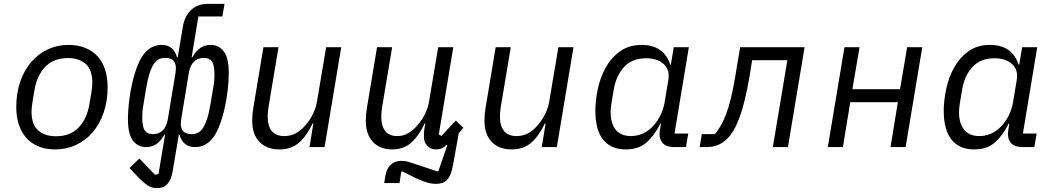

<svg xmlns="http://www.w3.org/2000/svg" viewBox="-20 -760 5440 992"><path d="M265 12Q215 12 177.5 -4Q140 -20 115 -48.5Q90 -77 77 -117.5Q64 -158 64 -206Q64 -280 85 -339.5Q106 -399 142.5 -441Q179 -483 228 -505.5Q277 -528 334 -528Q384 -528 422 -512Q460 -496 485.5 -467.5Q511 -439 523.5 -398.5Q536 -358 536 -310Q536 -236 515 -176.5Q494 -117 457.5 -75Q421 -33 371.5 -10.5Q322 12 265 12ZM269 -56Q342 -56 385.5 -100.5Q429 -145 442 -222L452 -282Q455 -300 456 -312Q457 -324 457 -333Q457 -399 423 -429.5Q389 -460 331 -460Q258 -460 214.5 -415.5Q171 -371 158 -294L148 -234Q145 -216 144 -204Q143 -192 143 -183Q143 -117 177 -86.5Q211 -56 269 -56Z M925 -623Q933 -674 966 -707Q999 -740 1057 -740H1140L1129 -675H1005L970 -463H973Q994 -499 1016.5 -513.5Q1039 -528 1068 -528Q1111 -528 1136.5 -494Q1162 -460 1162 -383Q1162 -345 1156.5 -295Q1151 -245 1139.5 -195.5Q1128 -146 1110.5 -102.5Q1093 -59 1068 -34Q1050 -16 1029.5 -8Q1009 0 988 0Q925 0 907 -65H904L872 125Q864 170 844.5 191Q825 212 790 212Q764 212 741.5 197Q719 182 683 144L649 108L700 59L781 143L799 139L833 -65H830Q809 -29 786.5 -14.5Q764 0 735 0Q692 0 666.5 -34Q641 -68 641 -145Q641 -183 646.5 -233Q652 -283 663.5 -332.5Q675 -382 692.5 -425.5Q710 -469 735 -494Q753 -512 773.5 -520Q794 -528 815 -528Q877 -528 895 -463H898ZM887 -385Q899 -461 833 -461Q816 -461 801.5 -454.5Q787 -448 775 -430Q763 -412 753 -381.5Q743 -351 735 -303L722 -225Q717 -199 716 -183Q715 -167 715 -152Q715 -104 728.5 -85.5Q742 -67 769 -67Q833 -67 847 -143ZM970 -67Q987 -67 1001.5 -73.5Q1016 -80 1028 -98Q1040 -116 1050 -146.5Q1060 -177 1068 -225L1081 -303Q1086 -329 1087 -345Q1088 -361 1088 -376Q1088 -424 1074.5 -442.5Q1061 -461 1034 -461Q970 -461 956 -385L916 -143Q904 -67 970 -67Z M1599 -122H1595Q1566 -60 1526 -24Q1486 12 1423 12Q1358 12 1320.5 -27Q1283 -66 1283 -137Q1283 -169 1289 -204L1341 -516H1419L1368 -211Q1365 -193 1364 -178.5Q1363 -164 1363 -156Q1363 -110 1384 -83.5Q1405 -57 1449 -57Q1483 -57 1509.5 -72Q1536 -87 1558 -113Q1562 -118 1570.5 -128.5Q1579 -139 1588 -154.5Q1597 -170 1605 -189.5Q1613 -209 1617 -231L1665 -516H1743L1657 0H1579Z M2232 190Q2218 190 2202.5 187Q2187 184 2167 176.5Q2147 169 2120.5 156.5Q2094 144 2058 125L2053 129L2044 186H1965L1971 149Q1977 111 1999 91Q2021 71 2053 71Q2067 71 2079 73.5Q2091 76 2118 85L2241 126L2246 122L2291 -10L2288 -12Q2274 2 2261.5 7Q2249 12 2232 12Q2205 12 2187.5 -6.5Q2170 -25 2170 -55Q2170 -70 2171.5 -85Q2173 -100 2178 -122H2174Q2145 -60 2106 -24Q2067 12 2006 12Q1943 12 1906.5 -27Q1870 -66 1870 -137Q1870 -169 1876 -204L1928 -516H2006L1955 -211Q1952 -193 1951 -178.5Q1950 -164 1950 -156Q1950 -110 1970 -83.5Q1990 -57 2032 -57Q2064 -57 2089.5 -72Q2115 -87 2137 -113Q2141 -118 2149.5 -128.5Q2158 -139 2167 -154.5Q2176 -170 2184 -189.5Q2192 -209 2196 -231L2244 -516H2322L2247 -65L2261 -58L2335 -137L2374 -100L2350 -71L2321 91Q2316 120 2308 139.5Q2300 159 2289 170Q2278 181 2264 185.5Q2250 190 2232 190Z M2799 -122H2795Q2766 -60 2726 -24Q2686 12 2623 12Q2558 12 2520.5 -27Q2483 -66 2483 -137Q2483 -169 2489 -204L2541 -516H2619L2568 -211Q2565 -193 2564 -178.5Q2563 -164 2563 -156Q2563 -110 2584 -83.5Q2605 -57 2649 -57Q2683 -57 2709.5 -72Q2736 -87 2758 -113Q2762 -118 2770.5 -128.5Q2779 -139 2788 -154.5Q2797 -170 2805 -189.5Q2813 -209 2817 -231L2865 -516H2943L2857 0H2779Z M3213 12Q3137 12 3096.5 -38Q3056 -88 3056 -188Q3056 -240 3068.5 -299.5Q3081 -359 3109 -410Q3137 -461 3183 -494.5Q3229 -528 3296 -528Q3352 -528 3389 -502.5Q3426 -477 3443 -426H3446L3461 -516H3539L3465 -70H3536L3524 0H3466Q3418 0 3400.5 -25Q3383 -50 3389 -85L3395 -122H3392Q3362 -61 3321 -24.5Q3280 12 3213 12ZM3240 -57Q3272 -57 3302.5 -70.5Q3333 -84 3359 -114Q3379 -137 3393.5 -167Q3408 -197 3414 -232L3433 -346Q3442 -400 3408.5 -429.5Q3375 -459 3318 -459Q3246 -459 3204.5 -414Q3163 -369 3151 -297L3139 -225Q3137 -211 3136 -200.5Q3135 -190 3135 -180Q3135 -122 3161.5 -89.5Q3188 -57 3240 -57Z M3606 -67H3673Q3706 -103 3732 -171.5Q3758 -240 3778 -360L3804 -516H4137L4051 0H3973L4048 -449H3866L3853 -367Q3841 -297 3828 -244Q3815 -191 3800.5 -152Q3786 -113 3771 -87.5Q3756 -62 3741 -47Q3715 -21 3689 -10.5Q3663 0 3628 0H3595Z M4343 -516H4421L4384 -299H4630L4667 -516H4745L4659 0H4581L4619 -232H4373L4335 0H4257Z M5013 12Q4937 12 4896.5 -38Q4856 -88 4856 -188Q4856 -240 4868.5 -299.5Q4881 -359 4909 -410Q4937 -461 4983 -494.5Q5029 -528 5096 -528Q5152 -528 5189 -502.5Q5226 -477 5243 -426H5246L5261 -516H5339L5265 -70H5336L5324 0H5266Q5218 0 5200.5 -25Q5183 -50 5189 -85L5195 -122H5192Q5162 -61 5121 -24.5Q5080 12 5013 12ZM5040 -57Q5072 -57 5102.5 -70.5Q5133 -84 5159 -114Q5179 -137 5193.5 -167Q5208 -197 5214 -232L5233 -346Q5242 -400 5208.5 -429.5Q5175 -459 5118 -459Q5046 -459 5004.5 -414Q4963 -369 4951 -297L4939 -225Q4937 -211 4936 -200.5Q4935 -190 4935 -180Q4935 -122 4961.5 -89.5Q4988 -57 5040 -57Z"/></svg>

Font: IBM Plex Mono
Style: Italic
Weight: 400
Italic angle: -9°
Monospace: yes
Designer: Mike Abbink, Paul van der Laan, Pieter van Rosmalen
Foundry: Bold Monday
Version: Version 2.3